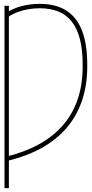

<svg xmlns="http://www.w3.org/2000/svg" viewBox="-20 -757 470 981"><path d="M25.4 -727.5V204.1H2.9V-727.5ZM9.8 66.4V43.9Q106 20.5 179.4 -20Q252.9 -60.5 302.5 -118.2Q352.1 -175.8 377.2 -250.5Q402.3 -325.2 402.3 -417V-427.7Q402.3 -502.4 388.4 -556.6Q374.5 -610.8 347.2 -646Q319.8 -681.2 278.6 -698Q237.3 -714.8 182.6 -714.8Q151.9 -714.8 122.6 -709.5Q93.3 -704.1 67.1 -694.1Q41 -684.1 19.5 -668.9L8.8 -689.5Q43 -712.9 88.1 -725.1Q133.3 -737.3 182.6 -737.3Q263.7 -737.3 317.6 -703.9Q371.6 -670.4 398.7 -601.3Q425.8 -532.2 425.8 -425.8V-418Q425.8 -321.3 398.7 -241.9Q371.6 -162.6 318.6 -101.6Q265.6 -40.5 188 1.7Q110.4 43.9 9.8 66.4Z"/></svg>

Font: Inter 28pt Thin
Style: Regular
Weight: 250
Designer: Rasmus Andersson
Foundry: rsms
Version: Version 4.001;git-66647c0bb